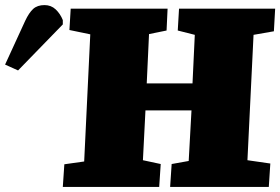

<svg xmlns="http://www.w3.org/2000/svg" viewBox="-235 -735 1102 755"><path d="M518 -301H337L327 -105L397 -90L391 0H12L18 -89L96 -100L120 -600L38 -617L43 -701H424L420 -615L351 -601L342 -407H522L531 -598L464 -615L469 -701H847L842 -612L762 -598L738 -105L828 -92L822 0H434L440 -90L507 -102ZM-164 -458 -215 -481 -136 -653Q-121 -685 -104.5 -700Q-88 -715 -60 -715Q-34 -715 -16 -698Q2 -681 12 -656V-639Z"/></svg>

Font: Literata Black
Style: Italic
Weight: 900
Italic angle: -2°
Designer: Latin by Veronika Burian and Jose Scaglione. Greek by Irene Vlachou. Cyrillic by Vera Evstafieva
Foundry: TypeTogether
Version: Version 3.002